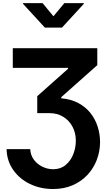

<svg xmlns="http://www.w3.org/2000/svg" viewBox="-20 -1032 693 1247"><path d="M22.7 -63.3H176.2Q178.3 -24.1 200 5.1Q221.6 34.3 255.1 50.6Q288.6 67 325.4 67.2Q373.2 67 405.9 39.9Q438.6 12.8 455.5 -29.5Q472.5 -71.9 472.5 -117.8Q472.5 -169.1 450.6 -209.7Q428.8 -250.3 390.1 -273.8Q351.5 -297.3 300.2 -297.3H221.9V-407.4L422.3 -585.5V-591.4H63.1V-718.8H611.9V-609L377.9 -401V-393.6Q441.6 -388 488.9 -362.6Q536.2 -337.3 567.4 -297.9Q598.6 -258.4 614.1 -210Q629.6 -161.6 629.9 -110.2Q629.6 -47.4 608.1 7.9Q586.6 63.2 546.6 105.4Q506.5 147.7 450.3 171.7Q394 195.7 324 195.7Q241.5 195.4 173.8 162.5Q106.2 129.5 65.5 71.2Q24.8 12.9 22.7 -63.3ZM256.6 -1011.7 327 -926.4 397.9 -1011.7H524.6V-1007.4L382.6 -852.7H271.3L129.3 -1007.4V-1011.7Z"/></svg>

Font: Inter Display V
Style: Regular
Weight: 400
Designer: Rasmus Andersson
Foundry: rsms
Version: Version 3.015;git-src